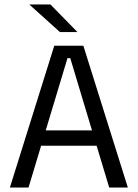

<svg xmlns="http://www.w3.org/2000/svg" viewBox="-20 -845 620 865"><path d="M108.5 0H24.5L224.5 -639H355.5L556 0H472L296.5 -583H284ZM435.5 -188.5H144.5V-257.5H435.5ZM328 -701.5 207 -825H113.5V-823.5L250 -700.5H328Z"/></svg>

Font: Anek Malayalam Medium
Style: Regular
Weight: 400
Version: Version 1.003